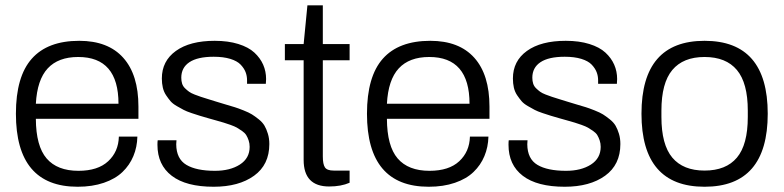

<svg xmlns="http://www.w3.org/2000/svg" viewBox="-20 -692 2955 724"><path d="M272.9 12.2Q40 12.2 40 -263.2Q40 -403.3 99.9 -470.7Q159.7 -538.1 278.8 -538.1Q387.7 -538.1 444.8 -474.1Q502 -410.2 502 -290V-244.1H115.2Q115.7 -141.1 155.8 -94.5Q195.8 -47.9 275.9 -47.9Q349.1 -47.9 387.9 -84Q426.8 -120.1 428.2 -176.8H498Q497.1 -137.2 482.9 -103.3Q468.8 -69.3 441.9 -43.5Q415 -17.6 371.6 -2.7Q328.1 12.2 272.9 12.2ZM115.2 -300.8H426.8Q426.8 -477.1 274.9 -477.1Q199.7 -477.1 159.9 -434.1Q120.1 -391.1 115.2 -300.8Z M785.6 12.2Q681.6 12.2 627.7 -29.1Q573.7 -70.3 573.7 -146Q573.7 -158.2 574.7 -163.1H645.5Q644.5 -156.2 644.5 -147.9Q645 -92.8 682.9 -70.3Q720.7 -47.9 790.5 -47.9Q847.7 -47.9 884.5 -71.5Q921.4 -95.2 921.4 -138.2Q921.4 -151.4 917.5 -162.8Q913.6 -174.3 908.4 -182.6Q903.3 -190.9 892.3 -198.5Q881.3 -206.1 873.3 -210.7Q865.2 -215.3 848.9 -221.2Q832.5 -227.1 823.2 -229.7Q814 -232.4 794.4 -238Q774.9 -243.7 765.6 -246.1Q743.7 -252.4 733.2 -255.6Q722.7 -258.8 702.9 -265.4Q683.1 -272 672.6 -277.6Q662.1 -283.2 646.7 -292Q631.3 -300.8 623 -310.5Q614.7 -320.3 606.2 -333Q597.7 -345.7 594 -361.6Q590.3 -377.4 590.3 -396Q590.3 -461.9 643.3 -500Q696.3 -538.1 789.6 -538.1Q840.3 -538.1 878.7 -526.1Q917 -514.2 939.2 -493.7Q961.4 -473.1 972.4 -448Q983.4 -422.9 983.4 -394Q983.4 -391.1 982.9 -384.8Q982.4 -378.4 982.4 -376H911.6V-389.2Q911.6 -405.8 906 -420.2Q900.4 -434.6 887.5 -448.2Q874.5 -461.9 848.4 -470Q822.3 -478 785.6 -478Q725.1 -478 694.3 -457.5Q663.6 -437 663.6 -398.9Q663.6 -386.7 666.7 -376.7Q669.9 -366.7 677.7 -359.1Q685.5 -351.6 692.9 -346.2Q700.2 -340.8 714.1 -335.4Q728 -330.1 737.5 -326.9Q747.1 -323.7 765.4 -318.1Q783.7 -312.5 794.4 -309.1Q804.7 -305.7 829.1 -298.6Q853.5 -291.5 865.2 -287.8Q877 -284.2 897.9 -275.9Q918.9 -267.6 929.9 -260.7Q940.9 -253.9 955.6 -242.2Q970.2 -230.5 977.5 -217.8Q984.9 -205.1 990.2 -187.5Q995.6 -169.9 995.6 -148.9Q995.6 -70.8 938 -29.3Q880.4 12.2 785.6 12.2Z M1221.2 11.2Q1125 11.2 1125 -88.9V-464.8H1054.2V-525.9H1125L1139.2 -671.9H1197.3V-525.9H1298.3V-464.8H1197.3V-102.1Q1197.3 -72.8 1205.3 -60.8Q1213.4 -48.8 1238.3 -48.8H1298.3V-2.9Q1266.1 11.2 1221.2 11.2Z M1596.7 12.2Q1363.8 12.2 1363.8 -263.2Q1363.8 -403.3 1423.6 -470.7Q1483.4 -538.1 1602.5 -538.1Q1711.4 -538.1 1768.6 -474.1Q1825.7 -410.2 1825.7 -290V-244.1H1439Q1439.5 -141.1 1479.5 -94.5Q1519.5 -47.9 1599.6 -47.9Q1672.9 -47.9 1711.7 -84Q1750.5 -120.1 1752 -176.8H1821.8Q1820.8 -137.2 1806.6 -103.3Q1792.5 -69.3 1765.6 -43.5Q1738.8 -17.6 1695.3 -2.7Q1651.9 12.2 1596.7 12.2ZM1439 -300.8H1750.5Q1750.5 -477.1 1598.6 -477.1Q1523.4 -477.1 1483.6 -434.1Q1443.8 -391.1 1439 -300.8Z M2109.4 12.2Q2005.4 12.2 1951.4 -29.1Q1897.5 -70.3 1897.5 -146Q1897.5 -158.2 1898.4 -163.1H1969.2Q1968.3 -156.2 1968.3 -147.9Q1968.8 -92.8 2006.6 -70.3Q2044.4 -47.9 2114.3 -47.9Q2171.4 -47.9 2208.3 -71.5Q2245.1 -95.2 2245.1 -138.2Q2245.1 -151.4 2241.2 -162.8Q2237.3 -174.3 2232.2 -182.6Q2227.1 -190.9 2216.1 -198.5Q2205.1 -206.1 2197 -210.7Q2189 -215.3 2172.6 -221.2Q2156.2 -227.1 2147 -229.7Q2137.7 -232.4 2118.2 -238Q2098.6 -243.7 2089.4 -246.1Q2067.4 -252.4 2056.9 -255.6Q2046.4 -258.8 2026.6 -265.4Q2006.8 -272 1996.3 -277.6Q1985.8 -283.2 1970.5 -292Q1955.1 -300.8 1946.8 -310.5Q1938.5 -320.3 1929.9 -333Q1921.4 -345.7 1917.7 -361.6Q1914.1 -377.4 1914.1 -396Q1914.1 -461.9 1967 -500Q2020 -538.1 2113.3 -538.1Q2164.1 -538.1 2202.4 -526.1Q2240.7 -514.2 2262.9 -493.7Q2285.2 -473.1 2296.1 -448Q2307.1 -422.9 2307.1 -394Q2307.1 -391.1 2306.6 -384.8Q2306.2 -378.4 2306.2 -376H2235.4V-389.2Q2235.4 -405.8 2229.7 -420.2Q2224.1 -434.6 2211.2 -448.2Q2198.2 -461.9 2172.1 -470Q2146 -478 2109.4 -478Q2048.8 -478 2018.1 -457.5Q1987.3 -437 1987.3 -398.9Q1987.3 -386.7 1990.5 -376.7Q1993.7 -366.7 2001.5 -359.1Q2009.3 -351.6 2016.6 -346.2Q2023.9 -340.8 2037.8 -335.4Q2051.8 -330.1 2061.3 -326.9Q2070.8 -323.7 2089.1 -318.1Q2107.4 -312.5 2118.2 -309.1Q2128.4 -305.7 2152.8 -298.6Q2177.2 -291.5 2189 -287.8Q2200.7 -284.2 2221.7 -275.9Q2242.7 -267.6 2253.7 -260.7Q2264.6 -253.9 2279.3 -242.2Q2293.9 -230.5 2301.3 -217.8Q2308.6 -205.1 2314 -187.5Q2319.3 -169.9 2319.3 -148.9Q2319.3 -70.8 2261.7 -29.3Q2204.1 12.2 2109.4 12.2Z M2636.7 12.2Q2398.9 12.2 2398.9 -263.2Q2398.9 -538.1 2636.7 -538.1Q2875 -538.1 2875 -263.2Q2875 12.2 2636.7 12.2ZM2636.7 -48.8Q2717.8 -48.8 2758.8 -97.7Q2799.8 -146.5 2799.8 -251V-274.9Q2799.8 -378.9 2758.8 -428Q2717.8 -477.1 2636.7 -477.1Q2556.2 -477.1 2515.1 -428Q2474.1 -378.9 2474.1 -274.9V-251Q2474.1 -146.5 2515.1 -97.7Q2556.2 -48.8 2636.7 -48.8Z"/></svg>

Font: Archivo Light
Style: Regular
Weight: 300
Designer: Hector Gatti
Foundry: Omnibus-Type
Version: Version 2.001